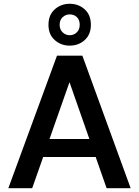

<svg xmlns="http://www.w3.org/2000/svg" viewBox="-20 -994 735 1014"><path d="M24 0 281 -700H415L670 0H543L347 -560L150 0ZM138 -165 171 -260H515L547 -165ZM348 -753Q302 -753 269 -782.5Q236 -812 236 -863Q236 -915 269 -944.5Q302 -974 348 -974Q395 -974 427.5 -944.5Q460 -915 460 -863Q460 -812 427.5 -782.5Q395 -753 348 -753ZM348 -808Q370 -808 385.5 -823Q401 -838 401 -863Q401 -889 386 -903.5Q371 -918 348 -918Q327 -918 311 -903.5Q295 -889 295 -863Q295 -838 311 -823Q327 -808 348 -808Z"/></svg>

Font: DM Sans 24pt SemiBold
Style: Regular
Weight: 600
Designer: Colophon Foundry, Jonny Pinhorn
Foundry: Colophon Foundry
Version: Version 4.004;gftools[0.9.30]